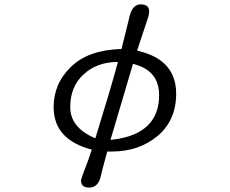

<svg xmlns="http://www.w3.org/2000/svg" viewBox="-20 -721 1040 869"><path d="M700.2 -290Q700.2 -204.6 649.9 -154.3Q597.2 -101.6 490.2 -88.9L480 -87.9L582 -432.1L588.9 -430.2Q678.7 -405.8 696.3 -329.1Q700.2 -311 700.2 -290ZM297.9 -236.3Q297.9 -330.1 358.9 -384.8Q418 -438.5 504.9 -440.4H513.7Q482.9 -325.2 411.6 -95.2L404.3 -98.1Q297.9 -146 297.9 -236.3ZM346.7 95.7Q346.7 115.2 359.4 122.6Q368.2 127.9 383.8 127.9Q404.3 127.9 418 114.3Q431.6 100.6 437.5 70.8L448.2 28.3L465.3 -35.2H470.7H486.3Q608.9 -35.2 693.8 -106Q777.3 -176.8 777.3 -296.9Q777.3 -317.9 774.2 -336.4Q771 -355 764.6 -371.6Q731.4 -460 607.9 -490.2L600.6 -492.2L652.3 -647.9L655.3 -667.5Q655.3 -683.6 647 -691.9Q637.7 -701.2 616.2 -701.2Q599.1 -701.2 586.9 -689Q569.8 -671.9 562.5 -630.4L529.8 -499H524.4Q378.9 -494.1 301.8 -418.9Q261.2 -379.9 241.9 -334Q222.7 -288.1 222.7 -236.3Q222.7 -157.2 272 -107.9Q313 -66.9 388.7 -45.4L395.5 -43.9Q379.4 6.3 362.8 47.4Q350.1 79.6 347.7 91.3Q346.7 94.7 346.7 95.7Z"/></svg>

Font: YuPearl-Light
Style: Light
Weight: 300
Designer: Max Yao
Foundry: Max-Everyday
Version: Version 1.011; ttfautohint (v1.8.3)